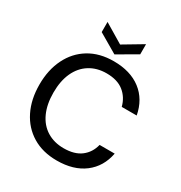

<svg xmlns="http://www.w3.org/2000/svg" viewBox="-209 -1054 1141 1213"><g transform="rotate(30 362.0 -447.5)"><path d="M381 12Q278 12 203 -33.5Q128 -79 87.5 -160.5Q47 -242 47 -350Q47 -457 87.5 -539Q128 -621 203 -666.5Q278 -712 381 -712Q503 -712 580 -653Q657 -594 677 -487H568Q552 -549 505.5 -586Q459 -623 380 -623Q310 -623 257.5 -590Q205 -557 177 -496Q149 -435 149 -350Q149 -265 177 -203.5Q205 -142 257.5 -109.5Q310 -77 380 -77Q459 -77 505.5 -112.5Q552 -148 567 -209H677Q657 -105 580 -46.5Q503 12 381 12ZM362 -751 222 -833V-907L362 -823L503 -907V-833Z"/></g></svg>

Font: DM Sans 16pt Medium
Style: Regular
Weight: 500
Version: Version 4.004;gftools[0.9.30]